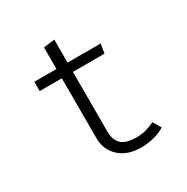

<svg xmlns="http://www.w3.org/2000/svg" viewBox="-153 -787 906 930"><g transform="rotate(-30 300.0 -322.0)"><path d="M510 -25Q484 -8 447 1Q410 10 378.5 10Q299.5 10 254.8 -32Q210 -74 210 -137.5V-473H86V-525H210V-646L272 -653.5V-525H457L448.5 -473H272V-139Q272 -93.5 296.8 -68.8Q321.5 -44 380 -44Q410 -44 435.5 -51Q461 -58 483 -69.5Z"/></g></svg>

Font: Fira Code Light Light
Style: Regular
Weight: 300
Monospace: yes
Version: Version 5.002